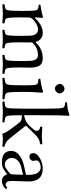

<svg xmlns="http://www.w3.org/2000/svg" viewBox="614 -1352 748 2016"><g transform="rotate(90 988.0 -344.0)"><path d="M180.2 -313Q165 -297.9 164.1 -272.9Q161.1 -188 164.1 -104Q166 -46.9 175 -34.4Q184.1 -22 221.2 -18.1Q232.4 -5.9 221.2 4.9Q203.1 4.9 176 2.4Q148.9 0 128.9 0Q106.9 0 75.9 2.4Q44.9 4.9 27.8 4.9Q23.9 0 23.9 -7.1Q23.9 -14.2 27.8 -18.1Q68.8 -21 79.8 -34.4Q90.8 -47.9 92.8 -104Q96.7 -208 92.8 -312Q90.8 -353 80.8 -363Q70.8 -373 30.8 -377Q26.9 -388.2 28.8 -394Q114.7 -406.2 155.8 -420.9Q168 -420.9 168 -414.1Q163.1 -370.1 163.1 -340.8Q163.1 -328.6 171.4 -339.4L172.9 -340.8Q247.1 -418.9 324.2 -418.9Q360.4 -418.9 385.7 -398.9Q411.1 -378.9 418 -349.1Q419.9 -340.3 428.2 -348.1Q496.1 -418.9 592.8 -418.9Q650.9 -418.9 671.9 -378.9Q692.9 -338.9 689.9 -267.1Q687 -185.1 689.9 -104Q691.9 -46.9 701.4 -33.9Q710.9 -21 751 -18.1Q760.7 -5.9 751 4.9Q731.9 4.9 703.9 2.4Q675.8 0 654.8 0Q634.8 0 606.4 2.4Q578.1 4.9 560.1 4.9Q550.3 -7.3 560.1 -18.1Q598.1 -21 607.7 -33.9Q617.2 -46.9 619.1 -104Q623 -193.8 619.1 -284.2Q616.2 -369.1 558.1 -369.1Q481.9 -369.1 424.8 -306.2Q426.8 -287.1 425.8 -268.1Q422.9 -186 425.8 -104Q427.7 -46.9 436.8 -33.9Q445.8 -21 482.9 -18.1Q492.7 -5.9 482.9 4.9Q463.9 4.9 438 2.4Q412.1 0 391.1 0Q371.1 0 342.5 2.4Q314 4.9 295.9 4.9Q286.1 -6.3 295.9 -18.1Q335 -21 344 -33.4Q353 -45.9 355 -104Q358.9 -192.9 355 -282.2Q351.1 -369.1 290 -369.1Q238.3 -369.1 180.2 -313Z M860.8 -599.1Q860.8 -617.2 877.9 -632.1Q895 -647 913.1 -647Q932.1 -647 946.5 -630.4Q960.9 -613.8 960.9 -595.2Q960.9 -578.1 945.1 -562.5Q929.2 -546.9 909.2 -546.9Q891.1 -546.9 876 -563.5Q860.8 -580.1 860.8 -599.1ZM946.8 -108.9Q947.8 -47.9 960 -34.4Q972.2 -21 1019 -18.1Q1022.9 -14.2 1022.9 -7.1Q1022.9 0 1019 4.9Q1000 4.9 967 2.4Q934.1 0 911.1 0Q888.2 0 854 2.4Q819.8 4.9 801.8 4.9Q790.5 -6.3 801.8 -18.1Q848.6 -22 860.4 -35.4Q872.1 -48.8 874 -108.9Q876 -175.8 876 -220.7Q876 -247.1 874 -307.1Q873 -350.1 862.1 -360.6Q851.1 -371.1 809.1 -375Q805.2 -387.2 807.1 -393.1Q894 -404.3 939.9 -421.9Q953.1 -421.9 953.1 -415Q952.6 -409.2 951.9 -398.7Q951.2 -388.2 949.7 -360.8Q948.2 -333.5 946.8 -311.5Q945.8 -290 945.3 -266.8Q944.8 -243.7 944.8 -219.7Q944.8 -194.8 946.8 -108.9Z M1118.7 -103Q1121.6 -206.1 1121.1 -355Q1121.1 -427.7 1120.6 -488Q1120.1 -548.3 1118.7 -576.2Q1116.7 -627.9 1106.2 -639.9Q1095.7 -651.9 1057.6 -653.8Q1051.8 -659.7 1054.7 -672.9Q1138.7 -679.7 1182.6 -698.2Q1195.8 -698.2 1195.8 -689Q1192.9 -661.1 1191.4 -599.1Q1189 -475.1 1189.5 -329.1Q1189.5 -277.8 1189.9 -223.1Q1206.1 -225.1 1230.5 -233.6Q1254.9 -242.2 1269.5 -252.9Q1305.7 -279.8 1345.7 -331.1Q1351.6 -337.9 1353.5 -350.3Q1355.5 -362.8 1346.4 -376Q1337.4 -389.2 1313.5 -391.1Q1309.6 -396 1309.6 -403.1Q1309.6 -410.2 1313.5 -414.1Q1328.6 -414.1 1358.2 -411.6Q1387.7 -409.2 1407.7 -409.2Q1425.8 -409.2 1450.2 -411.6Q1474.6 -414.1 1490.7 -414.1Q1502 -401.9 1490.7 -391.1Q1435.5 -385.3 1390.6 -336.9L1306.6 -251Q1302.7 -247.1 1302.7 -241.2Q1302.7 -237.3 1309.6 -228L1435.5 -69.8Q1471.7 -23.9 1517.6 -18.1Q1521.5 -14.2 1521.5 -7.1Q1521.5 0 1517.6 4.9Q1505.4 4.9 1480.5 2.4Q1455.6 0 1438.5 0Q1421.4 0 1406.5 2.4Q1391.6 4.9 1385.7 4.9Q1383.8 4.9 1381.8 0Q1373 -32.2 1344.7 -69.8L1275.4 -163.1Q1267.1 -174.3 1260 -180.9Q1252.9 -187.5 1242.9 -192.1Q1232.9 -196.8 1220.7 -198.2Q1208.5 -199.7 1189.9 -200.2Q1190.9 -136.7 1191.4 -103Q1192.4 -45.9 1204.1 -33Q1215.8 -20 1260.7 -18.1Q1272 -5.9 1260.7 4.9Q1242.7 4.9 1209.7 2.4Q1176.8 0 1154.8 0Q1132.8 0 1099.6 2.4Q1066.4 4.9 1049.8 4.9Q1045.9 1 1045.2 -6.1Q1044.4 -13.2 1049.8 -18.1Q1094.7 -20 1106.2 -33Q1117.7 -45.9 1118.7 -103Z M1815.4 -211.9 1733.4 -191.9Q1684.6 -179.7 1661.1 -151.9Q1637.7 -124 1637.7 -91.8Q1637.7 -65.9 1658 -43Q1678.2 -20 1711.4 -20Q1717.3 -20 1725.3 -22.5Q1733.4 -24.9 1739.5 -27.8Q1745.6 -30.8 1755.6 -37.8Q1765.6 -44.9 1770 -48.3Q1774.4 -51.8 1784.9 -60.3Q1795.4 -68.8 1797.4 -70.8Q1809.6 -79.6 1810.5 -95.2ZM1810.5 -45.9H1808.6L1789.6 -30.8Q1757.3 -5.9 1736.3 2Q1715.3 9.8 1683.6 9.8Q1564.5 9.8 1564.5 -87.9Q1564.5 -135.7 1607.4 -170.9Q1650.4 -206.1 1721.7 -222.2L1811.5 -242.2Q1816.4 -244.1 1816.4 -263.2Q1816.4 -336.4 1793.9 -366.7Q1771.5 -397 1741.5 -397Q1711.4 -397 1688 -385Q1664.6 -373 1664.6 -352.1Q1664.6 -338.9 1666.5 -333Q1669.4 -327.1 1669.4 -316.2Q1669.4 -305.2 1657 -292Q1644.5 -278.8 1625.5 -278.8Q1608.4 -278.8 1597.9 -289.8Q1587.4 -300.8 1587.4 -317.9Q1587.4 -356 1638.9 -387.5Q1690.4 -418.9 1749.5 -418.9Q1891.6 -418.9 1885.3 -256.8L1880.4 -115.2Q1878.4 -70.3 1886.5 -50Q1894.5 -29.8 1920.4 -29.8Q1932.6 -29.8 1940.4 -37.8Q1948.2 -45.9 1949.2 -45.9Q1953.1 -45.9 1958.3 -42Q1963.4 -38.1 1963.4 -33.2Q1963.4 -30.3 1953.4 -20Q1943.4 -9.8 1923.3 0Q1903.3 9.8 1882.3 9.8Q1827.6 10.3 1810.5 -45.9Z"/></g></svg>

Font: Linux Libertine Display
Style: Regular
Weight: 400
Designer: Philipp H. Poll
Foundry: Philipp H. Poll
Version: Version 5.0.9